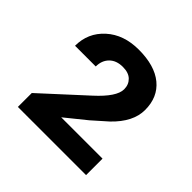

<svg xmlns="http://www.w3.org/2000/svg" viewBox="-112 -818 595 595"><g transform="rotate(45 185.0 -520.5)"><path d="M336.9 -325.7H38.1V-386.7L177.2 -514.2Q232.4 -564.5 232.4 -597.2Q232.4 -617.7 219.2 -630.6Q206.1 -643.6 180.7 -643.6Q152.3 -643.6 136.2 -627.4Q120.1 -611.3 120.1 -585H29.3Q29.3 -641.6 70.6 -679Q111.8 -716.3 177.7 -716.3Q247.6 -716.3 285.6 -685.1Q323.7 -653.8 323.7 -597.7Q323.7 -545.4 272 -495.6L224.1 -453.1L155.8 -397.9H336.9Z"/></g></svg>

Font: TypoPRO Roboto
Style: Regular
Weight: 500
Designer: Google
Version: Version 2.136; 2016